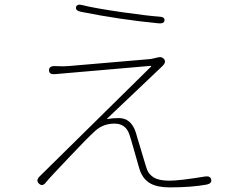

<svg xmlns="http://www.w3.org/2000/svg" viewBox="-20 -783 1040 831"><path d="M715 28Q661 28 631 11Q595 -9 582 -57L547 -179Q544 -190 540 -201Q524 -248 475.5 -248Q427 -248 392.5 -217Q358 -186 280 -103Q196 -15 179 6Q164 26 149 12Q134 -2 151 -19L633 -494Q637 -498 632 -498L217 -462Q193 -460 192 -478Q192 -497 216 -497L252 -496Q264 -496 276 -497L626 -527Q637 -528 648 -531L661 -534Q681 -540 691 -526Q700 -513 683 -497L445 -271Q441 -268 446 -268L468 -271Q481 -272 494 -272Q548 -272 568 -209Q572 -197 575 -185L608 -75Q611 -64 615 -53Q622 -30 644.5 -15.5Q667 -1 714 -1Q757 -1 867 -19Q890 -23 894 -6Q898 11 874 16Q808 28 715 28ZM692 -695Q691 -680 667 -682Q500 -698 330 -732Q306 -737 309 -752Q313 -767 336 -761Q386 -748 510 -730Q623 -714 669 -711Q693 -710 692 -695Z"/></svg>

Font: Resource Han Rounded JP ExtraLight
Style: Regular
Weight: 250
Designer: Cyano Hao (round all glyphs); Ryoko NISHIZUKA 西塚涼子 (kana, bopomofo & ideographs); Paul D. Hunt (Latin, Greek & Cyrillic)
Foundry: Cyano Hao
Version: 0.990